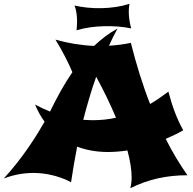

<svg xmlns="http://www.w3.org/2000/svg" viewBox="-87 -914 1013 1008"><path d="M875 -230C842 -289 817 -356 797 -433C765 -409 734 -387 701 -368C661 -470 628 -578 600 -689C562 -681 523 -676 485 -674C499 -705 514 -735 530 -764C485 -740 445 -709 407 -673C336 -676 268 -688 204 -706C238 -652 275 -579 293 -535C249 -471 211 -401 176 -329V-328C150 -339 123 -351 97 -365C111 -331 128 -301 147 -275C109 -208 35 -88 -67 23C-12 2 41 -6 88 -6C205 -6 286 43 286 43C296 -22 306 -84 318 -144C368 -125 423 -116 480 -116C513 -116 548 -119 582 -124C596 -72 604 -24 604 15C604 37 602 57 597 74C692 27 789 6 897 6C855 -54 817 -117 783 -185C814 -198 845 -213 875 -230ZM522 -296C482 -287 442 -283 401 -283C384 -283 367 -284 350 -285C371 -366 393 -441 418 -511C458 -438 493 -365 522 -296ZM602 -765C590 -805 585 -857 593 -894C504 -865 390 -865 304 -885C320 -848 319 -792 315 -755C403 -782 519 -782 602 -765Z"/></svg>

Font: Shojumaru
Style: Regular
Weight: 400
Designer: Astigmatic (AOETI)
Foundry: Astigmatic (AOETI)
Version: Version 1.000